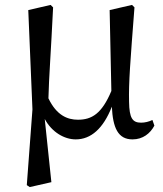

<svg xmlns="http://www.w3.org/2000/svg" viewBox="-20 -553 665 781"><path d="M600 -65C586 -58 569 -54 554 -54C519 -54 506 -72 505 -139C503 -216 510 -302 527 -523L517 -533L426 -512L433 -183C394 -90 353 -66 297 -66C254 -66 210 -84 177 -153C179 -239 187 -337 196 -523L186 -533L95 -512L112 -108L89 200L101 208L189 188L162 -69C191 -15 242 14 288 14C350 14 400 -30 435 -119C439 -33 460 14 519 14C561 14 591 -10 608 -42Z"/></svg>

Font: Noto Serif SC Medium
Style: Regular
Weight: 500
Designer: Ryoko NISHIZUKA 西塚涼子 (kana & ideographs); Frank Grießhammer (Latin, Greek & Cyrillic); Wenlong ZHANG 张文龙 (bopomofo); San
Foundry: Adobe Systems Incorporated
Version: Version 1.001;PS 1.001;hotconv 16.6.54;makeotf.lib2.5.65590